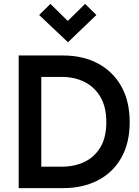

<svg xmlns="http://www.w3.org/2000/svg" viewBox="-20 -966 713 986"><path d="M76 0V-681H305Q406 -681 483 -640Q560 -599 603 -522.5Q646 -446 646 -339Q646 -231 602.5 -155Q559 -79 482 -39.5Q405 0 304 0ZM192 -77 153 -110H297Q362 -110 413.5 -134.5Q465 -159 495.5 -209.5Q526 -260 526 -339Q526 -416 496 -467.5Q466 -519 414.5 -545Q363 -571 298 -571H146L192 -609ZM329 -749 181 -889 239 -946 360 -827H296L417 -946L475 -889Z"/></svg>

Font: Gabarito Medium
Style: Regular
Weight: 500
Designer: Leandro Assis / Alvaro Franca / Felipe Casaprima
Foundry: Naipe Foundry
Version: Version 1.000